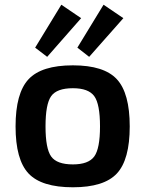

<svg xmlns="http://www.w3.org/2000/svg" viewBox="-20 -781 616 814"><path d="M240 -761 324 -704 180 -540 129 -579ZM419 -761 503 -704 358 -540 308 -579ZM289 -504Q421 -504 475.5 -445Q530 -386 530 -245Q530 -104 475.5 -45.5Q421 13 289 13Q156 13 101 -45.5Q46 -104 46 -245Q46 -386 101 -445Q156 -504 289 -504ZM289 -407Q221 -407 197 -373.5Q173 -340 173 -245Q173 -151 197 -117.5Q221 -84 289 -84Q355 -84 379.5 -117.5Q404 -151 404 -245Q404 -340 379.5 -373.5Q355 -407 289 -407Z"/></svg>

Font: Exo 2 Semi Bold
Style: Regular
Weight: 600
Designer: Natanael Gama
Version: Version 1.001;PS 001.001;hotconv 1.0.88;makeotf.lib2.5.64775